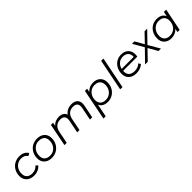

<svg xmlns="http://www.w3.org/2000/svg" viewBox="369 -2391 4235 4235"><g transform="rotate(-45 2486.5 -274.0)"><path d="M285 5Q210 5 155.5 -22.5Q101 -50 71.5 -100Q42 -150 42 -218Q42 -308 81 -378.5Q120 -449 189 -489.5Q258 -530 348 -530Q496 -530 555 -425L495 -390Q450 -468 342 -468Q276 -468 224 -436Q172 -404 142.5 -348.5Q113 -293 113 -221Q113 -144 158.5 -101Q204 -58 288 -58Q338 -58 382 -77Q426 -96 454 -134L505 -95Q470 -48 411 -21.5Q352 5 285 5Z M835 5Q762 5 708.5 -22.5Q655 -50 625.5 -100Q596 -150 596 -218Q596 -307 635 -378Q674 -449 742.5 -489.5Q811 -530 900 -530Q973 -530 1026.5 -503Q1080 -476 1109.5 -426Q1139 -376 1139 -308Q1139 -218 1100 -147.5Q1061 -77 992.5 -36Q924 5 835 5ZM840 -58Q906 -58 957.5 -89.5Q1009 -121 1038.5 -177Q1068 -233 1068 -304Q1068 -382 1022.5 -425Q977 -468 895 -468Q829 -468 777.5 -436Q726 -404 696.5 -348.5Q667 -293 667 -221Q667 -144 712.5 -101Q758 -58 840 -58Z M1976 -530Q2081 -530 2129 -468.5Q2177 -407 2155 -299L2095 0H2024L2084 -300Q2100 -378 2069 -422Q2038 -466 1959 -466Q1880 -466 1826.5 -422Q1773 -378 1755 -290L1697 0H1626L1686 -300Q1701 -378 1670.5 -422Q1640 -466 1561 -466Q1480 -466 1426.5 -420Q1373 -374 1355 -282L1299 0H1228L1332 -526H1400L1384 -443Q1421 -488 1471.5 -509Q1522 -530 1582 -530Q1649 -530 1693 -502.5Q1737 -475 1754 -425Q1794 -478 1850.5 -504Q1907 -530 1976 -530Z M2581 5Q2506 5 2455 -24.5Q2404 -54 2381 -110L2321 194H2250L2393 -526H2461L2445 -442Q2482 -484 2533.5 -507Q2585 -530 2649 -530Q2717 -530 2768.5 -503.5Q2820 -477 2849.5 -427Q2879 -377 2879 -308Q2879 -217 2840 -146.5Q2801 -76 2734 -35.5Q2667 5 2581 5ZM2580 -58Q2645 -58 2696.5 -90Q2748 -122 2777.5 -177.5Q2807 -233 2807 -304Q2807 -382 2762 -425Q2717 -468 2634 -468Q2569 -468 2517.5 -436Q2466 -404 2436.5 -348.5Q2407 -293 2407 -221Q2407 -144 2452 -101Q2497 -58 2580 -58Z M2967 0 3115 -742H3186L3038 0Z M3476 5Q3362 5 3296.5 -55Q3231 -115 3231 -219Q3231 -308 3269 -378.5Q3307 -449 3372.5 -489.5Q3438 -530 3522 -530Q3627 -530 3689 -471Q3751 -412 3751 -307Q3751 -275 3744 -243H3301Q3301 -233 3301 -222Q3301 -143 3346 -100.5Q3391 -58 3482 -58Q3535 -58 3580 -75.5Q3625 -93 3654 -124L3686 -73Q3649 -36 3593.5 -15.5Q3538 5 3476 5ZM3309 -296H3684Q3691 -380 3644.5 -425Q3598 -470 3520 -470Q3440 -470 3384 -422.5Q3328 -375 3309 -296Z M3743 0 4008 -272 3862 -526H3937L4055 -319L4253 -526H4335L4084 -267L4239 0H4163L4038 -219L3827 0Z M4566 5Q4499 5 4447 -22Q4395 -49 4366 -98.5Q4337 -148 4337 -218Q4337 -308 4375.5 -378.5Q4414 -449 4481 -489.5Q4548 -530 4634 -530Q4709 -530 4760 -500.5Q4811 -471 4834 -416L4856 -526H4927L4822 0H4754L4771 -83Q4734 -42 4682 -18.5Q4630 5 4566 5ZM4581 -58Q4647 -58 4698.5 -89.5Q4750 -121 4779.5 -177Q4809 -233 4809 -304Q4809 -382 4763.5 -425Q4718 -468 4636 -468Q4570 -468 4518.5 -436Q4467 -404 4437.5 -348.5Q4408 -293 4408 -221Q4408 -144 4453.5 -101Q4499 -58 4581 -58Z"/></g></svg>

Font: Montserrat
Style: Italic
Weight: 400
Italic angle: -11.3°
Designer: Julieta Ulanovsky
Foundry: Julieta Ulanovsky
Version: Version 9.000; ttfautohint (v1.8.4.7-5d5b)